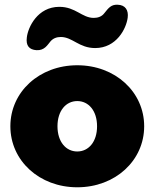

<svg xmlns="http://www.w3.org/2000/svg" viewBox="-20 -783 656 815"><path d="M308 12C469 12 592 -101 592 -247C592 -393 469 -506 308 -506C147 -506 24 -393 24 -247C24 -101 147 12 308 12ZM308 -140C260 -140 224 -181 224 -247C224 -313 260 -354 308 -354C356 -354 392 -313 392 -247C392 -181 356 -140 308 -140ZM135 -570C169 -568 182 -593 194 -607C205 -620 220 -626 238 -626C288 -626 315 -579 384 -579C474 -579 516 -661 522 -708C526 -739 513 -762 479 -763C452 -764 441 -750 422 -726C412 -713 396 -707 378 -707C328 -707 301 -754 232 -754C139 -754 99 -667 94 -625C89 -589 104 -572 135 -570Z"/></svg>

Font: SN Pro Black
Style: Regular
Weight: 900
Designer: Tobias Whetton
Foundry: Supernotes
Version: Version 1.001;Glyphs 3.2 (3249)